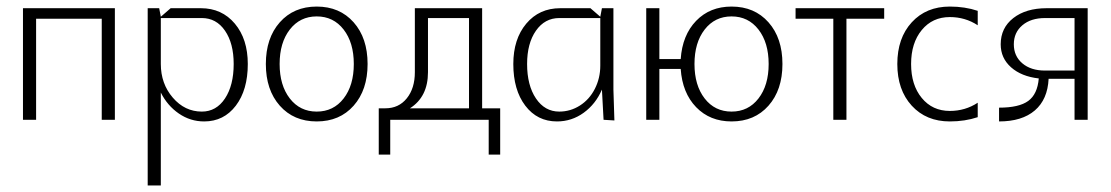

<svg xmlns="http://www.w3.org/2000/svg" viewBox="-20 -365 3384 585"><path d="M50 0V-340H330V0H290V-308H90V0Z M430 -340H465L470 -314L500 -340H592Q656 -340 695.5 -293Q735 -246 735 -170Q735 -91 698.5 -43Q662 5 602 5Q560 5 525 -19Q490 -43 470 -83V200H430ZM470 -310V-170Q470 -110 506.5 -67.5Q543 -25 595 -25Q639 -25 665.5 -65Q692 -105 692 -170Q692 -233 665.5 -271.5Q639 -310 595 -310Z M832.5 -43Q790 -91 790 -170Q790 -249 832.5 -297Q875 -345 945 -345Q1015 -345 1057.5 -297Q1100 -249 1100 -170Q1100 -91 1057.5 -43Q1015 5 945 5Q875 5 832.5 -43ZM863 -275Q832 -235 832 -170Q832 -105 863 -65Q894 -25 945 -25Q996 -25 1027 -65Q1058 -105 1058 -170Q1058 -235 1027 -275Q996 -315 945 -315Q894 -315 863 -275Z M1229 -35H1409V-310H1284V-145Q1284 -70 1229 -35ZM1449 -35H1504V106H1469V0H1169V106H1134V-35H1154Q1195 -35 1219.5 -65.5Q1244 -96 1244 -145V-340H1449Z M1544 -170Q1544 -246 1583.5 -293Q1623 -340 1687 -340H1779L1809 -314L1814 -340H1849V-92L1852 2L1819 0L1814 -92Q1795 -48 1758.5 -21.5Q1722 5 1677 5Q1617 5 1580.5 -43Q1544 -91 1544 -170ZM1586 -170Q1586 -105 1613 -65Q1640 -25 1684 -25Q1718 -25 1747 -43.5Q1776 -62 1792.5 -94.5Q1809 -127 1809 -165V-310H1684Q1640 -310 1613 -271.5Q1586 -233 1586 -170Z M2127 -275Q2096 -235 2096 -170Q2096 -105 2127 -65Q2158 -25 2209 -25Q2260 -25 2291 -65Q2322 -105 2322 -170Q2322 -235 2291 -275Q2260 -315 2209 -315Q2158 -315 2127 -275ZM2054 -155H1989V0H1949V-340H1989V-185H2054Q2059 -258 2101 -301.5Q2143 -345 2209 -345Q2279 -345 2321.5 -297Q2364 -249 2364 -170Q2364 -91 2321.5 -43Q2279 5 2209 5Q2143 5 2101 -38.5Q2059 -82 2054 -155Z M2404 -340H2674V-308H2559V0H2519V-308H2404Z M2959 -332V-288Q2921 -313 2874 -313Q2821 -313 2788.5 -273.5Q2756 -234 2756 -170Q2756 -106 2788.5 -66.5Q2821 -27 2874 -27Q2921 -27 2959 -52V-8Q2920 5 2874 5Q2802 5 2758 -43Q2714 -91 2714 -170Q2714 -249 2758 -297Q2802 -345 2874 -345Q2920 -345 2959 -332Z M3254 -150V-310H3164Q3121 -310 3095 -288Q3069 -266 3069 -230Q3069 -194 3095 -172Q3121 -150 3164 -150ZM3294 -340V0H3254V-125H3175Q3172 -62 3133 -28.5Q3094 5 3024 5V-37Q3085 -37 3113 -57.5Q3141 -78 3145 -126Q3092 -132 3060.5 -160Q3029 -188 3029 -230Q3029 -280 3067.5 -310Q3106 -340 3169 -340Z"/></svg>

Font: Glametrix
Style: Light
Weight: 300
Designer: gluk
Foundry: gluk
Version: Version 0.40